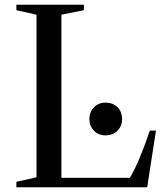

<svg xmlns="http://www.w3.org/2000/svg" viewBox="-20 -790 696 810"><path d="M334 -747 239 -728V-40H528Q567 -105 612 -239H638L601 0H49V-23L134 -42V-728L49 -747V-770H334ZM357 -287Q357 -317 376 -337Q395 -357 425 -357Q457 -357 476 -337.5Q495 -318 495 -287Q495 -258 475.5 -238.5Q456 -219 425 -219Q395 -219 376 -239Q357 -259 357 -287Z"/></svg>

Font: Libre Caslon Text
Style: Regular
Weight: 400
Designer: Pablo Impallari, Rodrigo Fuenzalida
Foundry: Pablo Impallari, Rodrigo Fuenzalida
Version: Version 1.002